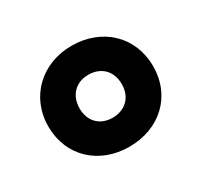

<svg xmlns="http://www.w3.org/2000/svg" viewBox="-80 -826 541 516"><g transform="rotate(-30 190.5 -567.5)"><path d="M190 -411C284 -411 353 -474 353 -567C353 -660 284 -724 190 -724C98 -724 28 -659 28 -567C28 -474 97 -411 190 -411ZM190 -501C153 -501 125 -525 125 -567C125 -608 152 -634 190 -634C229 -634 256 -609 256 -567C256 -526 228 -501 190 -501Z"/></g></svg>

Font: Noto Sans Sinhala UI Condensed ExtraBold
Style: Regular
Weight: 800
Width: 3
Designer: Jelle Bosma - Monotype Design Team
Foundry: Monotype Imaging Inc.
Version: Version 2.006